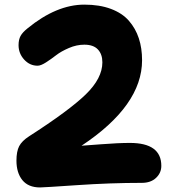

<svg xmlns="http://www.w3.org/2000/svg" viewBox="-20 -822 740 838"><path d="M154.8 -3.9Q103.5 -3.9 77.6 -35.9Q51.8 -67.9 51.8 -121.1Q51.8 -161.1 63.7 -184.1Q75.7 -207 106.9 -227.1Q282.2 -339.8 354.5 -410.2Q426.8 -480.5 426.8 -549.8Q426.8 -585.4 407.2 -606.2Q387.7 -627 348.1 -627Q314.5 -627 280.8 -612.5Q247.1 -598.1 225.1 -581.1Q203.1 -564 180.7 -549.6Q158.2 -535.2 144 -535.2Q109.9 -535.2 85.4 -562Q61 -588.9 61 -625Q61 -648.9 69.6 -664.8Q78.1 -680.7 100.1 -698.2Q226.6 -801.8 348.1 -801.8Q414.6 -801.8 464.1 -783.2Q513.7 -764.6 542.7 -731.2Q571.8 -697.8 585.9 -654.8Q600.1 -611.8 600.1 -559.1Q600.1 -361.3 335.9 -186Q347.7 -186.5 422.1 -192.4Q496.6 -198.2 546.9 -198.2Q684.1 -198.2 684.1 -98.1Q684.1 -67.4 661.1 -45.7Q638.2 -23.9 599.1 -23.9Q462.4 -23.9 316.4 -13.9Q170.4 -3.9 154.8 -3.9Z"/></svg>

Font: Shantell Sans Irregular Bouncy
Style: Regular
Weight: 800
Designer: Stephen Nixon, Anya Danilova, Shantell Martin
Foundry: Arrow Type
Version: Version 1.006;[9816181b4]